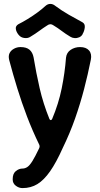

<svg xmlns="http://www.w3.org/2000/svg" viewBox="-20 -754 510 983"><path d="M95 209Q77 209 61 197Q45 185 45 165V163Q45 135 61 122Q77 109 95 109Q108 109 120 101Q132 93 146 70.5Q160 48 180 6Q185 -4 181 -13Q146 -85 118.5 -157Q91 -229 68.5 -302Q46 -375 27 -447Q22 -468 29 -482Q36 -496 51.5 -504.5Q67 -513 85 -513Q115 -513 131 -499.5Q147 -486 152 -460Q165 -381 183 -302.5Q201 -224 233 -145Q236 -139 240 -139Q244 -139 247 -145Q280 -223 296 -302Q312 -381 318 -459Q321 -485 342 -499Q363 -513 390 -513Q421 -513 436 -495.5Q451 -478 445 -448Q430 -373 410.5 -298Q391 -223 364.5 -147.5Q338 -72 301 4Q268 78 236.5 123Q205 168 171.5 188.5Q138 209 95 209ZM402 -640Q416 -632 414 -613.5Q412 -595 403 -580V-579Q397 -568 385.5 -563Q374 -558 361.5 -559Q349 -560 340 -566Q315 -581 296 -595.5Q277 -610 254 -624Q238 -636 222 -624Q200 -610 180.5 -595.5Q161 -581 136 -566Q123 -557 104.5 -559.5Q86 -562 76 -575L75 -576Q63 -591 61 -606Q59 -621 74 -630Q96 -641 121.5 -656.5Q147 -672 171.5 -690Q196 -708 212 -723Q224 -734 237.5 -734Q251 -734 263 -724Q295 -700 332.5 -678.5Q370 -657 402 -640Z"/></svg>

Font: Winky Sans Medium
Style: Regular
Weight: 500
Designer: Simon Atzbach
Foundry: typofactur
Version: Version 1.205